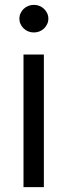

<svg xmlns="http://www.w3.org/2000/svg" viewBox="-20 -770 277 790"><path d="M76.7 -545.5H160.5V0H76.7ZM119.3 -636.4Q107.2 -636.4 96.2 -640.8Q85.2 -645.2 77.2 -653.1Q69.2 -660.9 64.5 -671.2Q59.7 -681.5 59.7 -693.2Q59.7 -704.9 64.5 -715.2Q69.2 -725.5 77.2 -733.3Q85.2 -741.1 96.2 -745.6Q107.2 -750 119.3 -750Q131.7 -750 142.6 -745.6Q153.4 -741.1 161.4 -733.3Q169.4 -725.5 174.2 -715.2Q179 -704.9 179 -693.2Q179 -681.5 174.2 -671.2Q169.4 -660.9 161.4 -653.1Q153.4 -645.2 142.6 -640.8Q131.7 -636.4 119.3 -636.4Z"/></svg>

Font: Fast_Sans
Style: Regular
Weight: 400
Designer: Rasmus Andersson
Foundry: rsms
Version: Version 3.018;git-588b23468